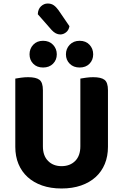

<svg xmlns="http://www.w3.org/2000/svg" viewBox="-20 -1055 701 1092"><path d="M330 17Q268 17 219.5 0Q171 -17 137 -48Q103 -79 85 -122.5Q67 -166 67 -220V-608Q78 -610 98.5 -613Q119 -616 140 -616Q185 -616 204.5 -601Q224 -586 224 -542V-223Q224 -169 253.5 -139.5Q283 -110 330 -110Q378 -110 407.5 -139.5Q437 -169 437 -223V-608Q448 -610 468.5 -613Q489 -616 510 -616Q555 -616 574.5 -601Q594 -586 594 -542V-220Q594 -166 576 -122.5Q558 -79 524 -48Q490 -17 441 0Q392 17 330 17ZM303 -746Q303 -714 281.5 -692.5Q260 -671 225 -671Q190 -671 169 -692.5Q148 -714 148 -746Q148 -778 169 -800.5Q190 -823 225 -823Q260 -823 281.5 -800.5Q303 -778 303 -746ZM510 -746Q510 -714 489 -692.5Q468 -671 433 -671Q398 -671 376.5 -692.5Q355 -714 355 -746Q355 -778 376.5 -800.5Q398 -823 433 -823Q468 -823 489 -800.5Q510 -778 510 -746ZM195 -974Q196 -1003 213 -1019Q230 -1035 251 -1035Q271 -1035 285 -1025.5Q299 -1016 312 -998L375 -906Q371 -883 355.5 -871Q340 -859 323 -859Q297 -859 274 -884Z"/></svg>

Font: Baloo Bhai 2
Style: Bold
Weight: 700
Designer: Supriya Tembe, Noopur Datye and Ek Type
Foundry: Ek Type
Version: Version 1.640;PS 1.000;hotconv 16.6.51;makeotf.lib2.5.65220;